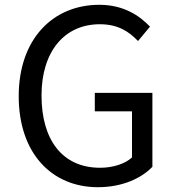

<svg xmlns="http://www.w3.org/2000/svg" viewBox="-20 -767 729 800"><path d="M388 13C488 13 568 -23 615 -72V-380H375V-303H530V-111C501 -84 450 -68 397 -68C240 -68 153 -184 153 -369C153 -553 249 -666 396 -666C472 -666 518 -635 555 -596L605 -656C562 -701 496 -747 394 -747C199 -747 58 -603 58 -366C58 -129 195 13 388 13Z"/></svg>

Font: Spoqa Han Sans Neo
Style: Regular
Weight: 400
Designer: [Spoqa Han Sans Neo] Dong-huui Kim ___ Younghwa Kang ___ Yujin Lee ___ [Noto Sans] Ryoko NISHIZUKA ____ (kana & ideograp
Foundry: Spoqa (http://www.spoqa-han-sans.com)
Version: Version 1.100;hotconv 1.0.109;makeotfexe 2.5.65596